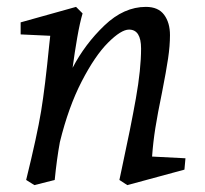

<svg xmlns="http://www.w3.org/2000/svg" viewBox="-20 -528 596 558"><path d="M123 -397 126 -424 40 -428V-463L201 -508L220 -489Q212 -462 204.5 -419Q197 -376 191 -331Q227 -400 283.5 -454Q340 -508 404 -508Q440 -508 457 -485Q474 -462 474 -426Q474 -395 468.5 -358Q463 -321 451 -260Q438 -197 431.5 -156Q425 -115 422 -73L519 -68L516 -35L350 10L327 -5L334 -38Q360 -158 375 -242.5Q390 -327 390 -387Q390 -442 355 -442Q332 -442 294 -404Q256 -366 217.5 -291.5Q179 -217 154 -115Q145 -66 139 -5L80 10L56 -5Q88 -135 99.5 -205Q111 -275 123 -397Z"/></svg>

Font: Andada Pro
Style: Italic
Weight: 400
Italic angle: -7°
Designer: Carolina Giovagnoli
Foundry: Huerta Tipografica
Version: Version 3.005; ttfautohint (v1.8.4)